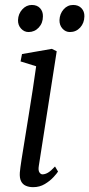

<svg xmlns="http://www.w3.org/2000/svg" viewBox="-20 -764 369 794"><path d="M117 10Q100 10 86.8 4.2Q73.5 -1.5 67 -15Q60.5 -28.5 62 -50.5Q63.5 -68.5 69.2 -105Q75 -141.5 82.8 -189.2Q90.5 -237 99 -289.8Q107.5 -342.5 115.5 -394.2Q123.5 -446 129.5 -490L65 -510L71 -540.5L194.5 -562L214.5 -552L140.5 -78Q137.5 -59.5 143 -51.2Q148.5 -43 155.5 -43Q166.5 -43 178.5 -50Q190.5 -57 207.5 -75.5L220 -54.5Q215.5 -47 201.2 -31.5Q187 -16 165.5 -3Q144 10 117 10ZM98 -631.5Q80 -631.5 67 -645.8Q54 -660 54.5 -681Q55.5 -707 72.2 -725.2Q89 -743.5 111.5 -743.5Q133.5 -743.5 145.8 -730Q158 -716.5 157.5 -696.5Q157.5 -668.5 140.2 -650Q123 -631.5 98 -631.5ZM269 -631.5Q251 -631.5 238.2 -645.8Q225.5 -660 226 -681Q227 -707 243 -725.2Q259 -743.5 282.5 -743.5Q304.5 -743.5 317 -730Q329.5 -716.5 329 -696.5Q328.5 -668.5 311.5 -650Q294.5 -631.5 269 -631.5Z"/></svg>

Font: Merriweather 28pt Light
Style: Italic
Weight: 300
Italic angle: -7.8°
Version: Version 2.101